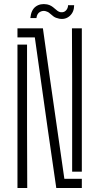

<svg xmlns="http://www.w3.org/2000/svg" viewBox="-20 -942 498 962"><path d="M262 0 219 -297 154.5 -754.5H67.5V-800H195L231 -543.5L302.5 -46H390V0ZM67.5 0V-718.5H115.5V-303.5L116.5 0ZM341.5 -82V-541.5L340.5 -800H390V-82ZM321 -916H351.5Q351.5 -882 329.5 -862.2Q307.5 -842.5 276 -848.5Q258.5 -852 248 -859.8Q237.5 -867.5 229.2 -875.2Q221 -883 209 -886Q194 -890 179.8 -882Q165.5 -874 162.5 -851.5H132Q136 -892.5 159.2 -909.2Q182.5 -926 216 -920Q228 -917.5 237 -912Q246 -906.5 253.2 -899.8Q260.5 -893 267.8 -887.8Q275 -882.5 283 -881Q300.5 -878.5 310.8 -889.8Q321 -901 321 -916Z"/></svg>

Font: Big Shoulders Stencil Text ExtraLight
Style: Regular
Weight: 250
Version: Version 2.001